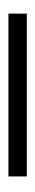

<svg xmlns="http://www.w3.org/2000/svg" viewBox="161 -173 82 444"><g transform="rotate(90 202.0 49.0)"><path d="M11.5 70.5V28H388V70.5Z"/></g></svg>

Font: League Spartan Thin Light
Style: Regular
Weight: 300
Version: Version 2.002